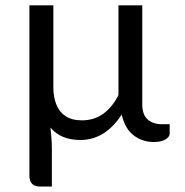

<svg xmlns="http://www.w3.org/2000/svg" viewBox="-20 -526 690 718"><path d="M174 171.5H129.5Q91.5 171.5 90 133.5V-506H179.5V-199.5Q179.5 -163.5 190.5 -135.5Q201.5 -107.5 225 -91.8Q248.5 -76 286 -76Q333 -76 367 -101.2Q401 -126.5 423 -170.5V-506H512V-137Q512 -96.5 532.5 -79Q553 -61.5 585 -61.5H614.5V-25.5Q614.5 -14.5 599.2 -4.8Q584 5 554 5Q513.5 5 480.8 -19Q448 -43 435 -97.5Q373 -2.5 280.5 -2.5Q207.5 -2.5 168.5 -49Q174 -4 174 32Z"/></svg>

Font: Verano Sans
Style: Regular
Weight: 400
Designer: Lukasz Dziedzic with Adam Twardoch and Botio Nikoltchev
Foundry: tyPoland Lukasz Dziedzic
Version: Version 3.001;December 28, 2019;FontCreator 12.0.0.2547 64-b